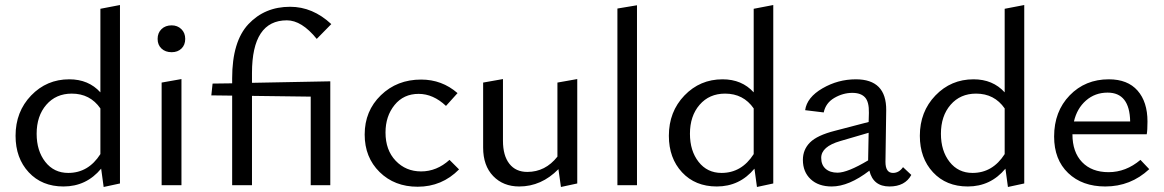

<svg xmlns="http://www.w3.org/2000/svg" viewBox="-20 -738 4639 765"><path d="M380 -703 458 -718V-7L393 7L383 -66Q324 5 233 5Q147 5 94.5 -51.5Q42 -108 42 -197Q42 -293 104 -357.5Q166 -422 256 -422Q333 -422 380 -370ZM252 -49Q332 -49 380 -124V-306Q339 -365 266 -365Q203 -365 164.5 -320.5Q126 -276 126 -205Q126 -137 160.5 -93Q195 -49 252 -49Z M664 -530Q639 -530 623.5 -544.5Q608 -559 608 -583Q608 -607 623.5 -622Q639 -637 664 -637Q687 -637 702.5 -622Q718 -607 718 -583Q718 -559 703 -544.5Q688 -530 664 -530ZM624 0V-409L703 -423V0Z M984 -447V-408L1296 -414V0H1218V-353L984 -356V0H905V-357L822 -358L827 -405L905 -406V-426Q905 -573 970 -642Q1035 -711 1136 -711Q1226 -711 1300 -642L1242 -583Q1182 -657 1123 -657Q984 -657 984 -447Z M1644 6Q1552 6 1492.5 -52.5Q1433 -111 1433 -202Q1433 -296 1497.5 -358.5Q1562 -421 1658 -421Q1741 -421 1803 -367L1757 -316Q1706 -364 1648 -364Q1588 -364 1552 -319.5Q1516 -275 1516 -210Q1516 -140 1556.5 -97.5Q1597 -55 1658 -55Q1720 -55 1771 -101L1809 -63Q1741 6 1644 6Z M2201 -409 2280 -423V-7L2215 7L2205 -64Q2137 5 2049 5Q1985 5 1945 -36.5Q1905 -78 1905 -150V-409L1984 -423V-177Q1984 -118 2009.5 -85.5Q2035 -53 2081 -53Q2153 -53 2201 -114Z M2440 0V-704L2518 -717V0Z M2983 -703 3061 -718V-7L2996 7L2986 -66Q2927 5 2836 5Q2750 5 2697.5 -51.5Q2645 -108 2645 -197Q2645 -293 2707 -357.5Q2769 -422 2859 -422Q2936 -422 2983 -370ZM2855 -49Q2935 -49 2983 -124V-306Q2942 -365 2869 -365Q2806 -365 2767.5 -320.5Q2729 -276 2729 -205Q2729 -137 2763.5 -93Q2798 -49 2855 -49Z M3578 -72 3611 -41Q3586 5 3524 5Q3459 5 3444 -58Q3362 5 3294 5Q3241 5 3210 -24Q3179 -53 3179 -101Q3179 -142 3207.5 -170.5Q3236 -199 3307 -217L3441 -252L3442 -288Q3443 -332 3426.5 -350Q3410 -368 3376 -368Q3339 -368 3304.5 -348Q3270 -328 3262 -290L3188 -299Q3195 -350 3257 -386Q3319 -422 3390 -422Q3512 -422 3511 -299L3508 -93Q3508 -49 3538 -49Q3562 -49 3578 -72ZM3317 -50Q3357 -50 3439 -99V-104L3441 -209L3328 -176Q3252 -154 3252 -109Q3252 -81 3269.5 -65.5Q3287 -50 3317 -50Z M3983 -703 4061 -718V-7L3996 7L3986 -66Q3927 5 3836 5Q3750 5 3697.5 -51.5Q3645 -108 3645 -197Q3645 -293 3707 -357.5Q3769 -422 3859 -422Q3936 -422 3983 -370ZM3855 -49Q3935 -49 3983 -124V-306Q3942 -365 3869 -365Q3806 -365 3767.5 -320.5Q3729 -276 3729 -205Q3729 -137 3763.5 -93Q3798 -49 3855 -49Z M4524 -101 4559 -64Q4485 5 4384 5Q4292 5 4236 -48.5Q4180 -102 4180 -194Q4180 -294 4242 -358Q4304 -422 4398 -422Q4473 -422 4512.5 -377Q4552 -332 4552 -254Q4552 -219 4549 -203H4253Q4253 -132 4291.5 -92Q4330 -52 4397 -52Q4466 -52 4524 -101ZM4393 -369Q4343 -369 4307 -337.5Q4271 -306 4259 -254H4483Q4481 -369 4393 -369Z"/></svg>

Font: EauTestText Medium
Style: Regular
Weight: 500
Designer: Christian Thalmann (Catharsis Fonts)
Version: Version 0.001;PS 000.001;hotconv 1.0.88;makeotf.lib2.5.64775